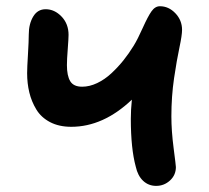

<svg xmlns="http://www.w3.org/2000/svg" viewBox="-20 -632 678 622"><path d="M485.8 -29.8Q461.4 -29.8 443.8 -46.1Q426.3 -62.5 419.9 -91.8Q403.8 -150.4 403.8 -247.1Q403.8 -275.9 407.2 -309.1Q314.5 -221.2 210.9 -221.2Q171.4 -221.2 142.3 -236.3Q113.3 -251.5 97.7 -277.3Q82 -303.2 75 -332.5Q67.9 -361.8 67.9 -395Q67.9 -412.6 70.6 -456.1Q73.2 -499.5 73.2 -520Q73.2 -554.2 87.4 -578.1Q101.6 -602.1 127.9 -602.1Q156.7 -602.1 179.4 -578.4Q202.1 -554.7 202.1 -519Q202.1 -507.8 199.5 -473.4Q196.8 -439 196.8 -420.9Q196.8 -386.7 207.5 -368.9Q218.3 -351.1 246.1 -351.1Q270 -351.1 294.7 -362.8Q319.3 -374.5 340.8 -394.5Q362.3 -414.6 379.9 -436.5Q397.5 -458.5 413.1 -483.9Q426.3 -505.4 442.6 -542Q459 -578.6 470.7 -595.2Q482.4 -611.8 498 -611.8Q526.4 -611.8 548.1 -589.1Q569.8 -566.4 569.8 -535.2Q569.8 -518.1 561.3 -478Q552.7 -438 543.9 -378.7Q535.2 -319.3 535.2 -254.9Q535.2 -208 542.5 -151.9Q549.8 -95.7 549.8 -90.8Q549.8 -64.9 530.8 -47.4Q511.7 -29.8 485.8 -29.8Z"/></svg>

Font: Shantell Sans Irregular
Style: Regular
Weight: 600
Designer: Stephen Nixon, Anya Danilova, Shantell Martin
Foundry: Arrow Type
Version: Version 1.006;[9816181b4]